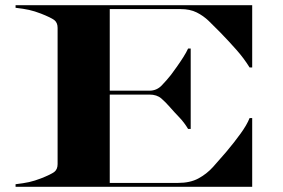

<svg xmlns="http://www.w3.org/2000/svg" viewBox="-20 -720 1092 740"><path d="M40 -10Q70.5 -13.5 92 -18.2Q113.5 -23 138 -32.5Q176 -47.5 189 -57.2Q202 -67 202 -87.5V-612.5Q202 -633 189 -642.8Q176 -652.5 138 -667.5Q113.5 -677 92 -681.8Q70.5 -686.5 40 -690V-700H952V-460H942Q920 -495.5 891.2 -528Q862.5 -560.5 829 -595Q806 -618.5 784.8 -639Q763.5 -659.5 737.8 -672.2Q712 -685 676 -685H403V-370.5H556Q583.5 -370.5 602.8 -390.2Q622 -410 639 -431.5Q648 -443.5 661 -461.8Q674 -480 686.2 -499.2Q698.5 -518.5 705 -533H715V-223H705Q690 -248 671 -267.8Q652 -287.5 635 -307Q619 -325.5 601.8 -340.5Q584.5 -355.5 556 -355.5H403V-15H666Q712.5 -15 744.2 -32Q776 -49 800.8 -76.2Q825.5 -103.5 851.5 -134Q883 -171.5 907.2 -205Q931.5 -238.5 942 -265H952V0H40Z"/></svg>

Font: Engraving CC
Style: Bold
Weight: 700
Designer: indestructible type*
Foundry: Cowboy Collective
Version: Version 1.000